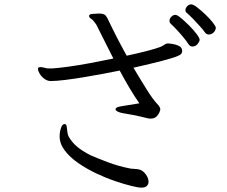

<svg xmlns="http://www.w3.org/2000/svg" viewBox="-20 -816 1040 879"><path d="M959 -668Q956 -665 950 -661.5Q944 -658 936 -658Q932 -658 927 -660Q922 -662 918 -668Q912 -677 896.5 -694.5Q881 -712 863.5 -730Q846 -748 834 -758Q829 -762 829 -770Q829 -779 837 -787.5Q845 -796 856 -796Q865 -796 883 -782Q901 -768 921 -749Q941 -730 954.5 -712.5Q968 -695 968 -689Q968 -684 965.5 -678.5Q963 -673 959 -668ZM618 -343Q595 -376 573 -413Q551 -450 528 -493Q500 -487 457 -479Q414 -471 366.5 -463Q319 -455 278 -450Q237 -445 213 -445Q197 -445 183.5 -455Q170 -465 162 -478Q154 -491 154 -500Q154 -507 159 -508Q160 -508 160 -508L163 -509Q164 -509 164 -509Q172 -509 183 -506Q194 -503 196 -503H224Q251 -505 295 -511Q339 -517 392.5 -527Q446 -537 499 -548Q482 -581 463.5 -618.5Q445 -656 424 -697Q421 -704 416 -710Q411 -716 409 -719Q404 -726 396 -731Q388 -736 388 -743V-745Q389 -751 404.5 -752.5Q420 -754 432 -754Q455 -754 462.5 -746Q470 -738 476 -724Q491 -692 513 -649Q535 -606 560 -561Q612 -572 654 -583Q696 -594 716 -602Q724 -605 731 -610.5Q738 -616 746 -617H753Q757 -617 772 -614.5Q787 -612 800.5 -605Q814 -598 814 -582Q814 -576 810 -570Q806 -564 786 -556.5Q766 -549 720.5 -537Q675 -525 591 -506Q623 -452 651.5 -406.5Q680 -361 699 -341Q706 -334 710 -327.5Q714 -321 714 -314Q714 -312 710 -302Q706 -292 696.5 -282.5Q687 -273 669 -273Q665 -273 661.5 -273.5Q658 -274 654 -275Q623 -283 590 -289.5Q557 -296 542 -298Q529 -300 519 -305Q509 -310 509 -316Q509 -326 538 -330ZM894 -634Q894 -626 884.5 -614.5Q875 -603 861 -603Q850 -603 842 -615Q834 -628 819 -646Q804 -664 788.5 -680.5Q773 -697 763 -706Q756 -712 756 -721Q756 -731 764.5 -739.5Q773 -748 783 -748Q791 -748 808.5 -733.5Q826 -719 846 -699Q866 -679 880 -660.5Q894 -642 894 -634ZM660 19Q659 29 651.5 36Q644 43 626 43Q613 43 580.5 35Q548 27 505.5 12.5Q463 -2 419 -23Q375 -44 337.5 -70Q300 -96 276.5 -127Q253 -158 253 -192Q253 -211 259 -229.5Q265 -248 275 -248H277Q284 -247 285.5 -236Q287 -225 288.5 -211.5Q290 -198 296 -188Q311 -163 333.5 -144Q356 -125 395 -105Q429 -90 477.5 -72Q526 -54 579 -44Q588 -43 599 -42.5Q610 -42 617 -40Q634 -36 647 -18.5Q660 -1 660 16Z"/></svg>

Font: Klee One SemiBold
Style: Regular
Weight: 600
Designer: Fontworks Inc.
Foundry: Fontworks Inc.
Version: Version 1.00;January 12, 2022;FontCreator 13.0.0.2683 64-bit